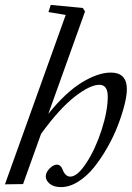

<svg xmlns="http://www.w3.org/2000/svg" viewBox="-20 -745 533 776"><path d="M0 0 245.6 -684.6 175.8 -696.3 185.1 -725.1 314.5 -712.9 323.7 -698.7 175.3 -284.7Q244.6 -371.1 310.3 -411.4Q376 -451.7 427.7 -451.7Q492.7 -451.7 492.7 -384.3Q492.7 -358.9 482.9 -320.1Q473.1 -281.2 456.1 -237.1Q439 -192.9 413.8 -148.7Q388.7 -104.5 360.1 -68.8Q331.5 -33.2 296.4 -11Q261.2 11.2 226.6 11.2Q197.3 11.2 181.2 -2.2Q165 -15.6 165 -31.7Q165 -48.3 180.4 -64Q195.8 -79.6 210 -79.6Q225.6 -79.6 233.4 -59.1Q237.3 -47.4 245.4 -39.3Q253.4 -31.2 264.2 -31.2Q293 -31.2 329.3 -86.9Q365.7 -142.6 390.6 -219.7Q415.5 -296.9 415.5 -355Q415.5 -402.3 381.3 -402.3Q344.2 -402.3 282.5 -354.5Q220.7 -306.6 146 -204.1L73.2 -1Z"/></svg>

Font: Elstob 10pt
Style: Italic
Weight: 400
Italic angle: -20°
Designer: Peter S. Baker
Version: Version 1.015